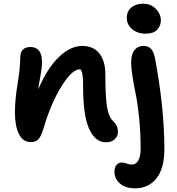

<svg xmlns="http://www.w3.org/2000/svg" viewBox="-20 -799 962 1042"><path d="M772 -616.2Q726.1 -616.2 697 -640.9Q668 -665.5 668 -702.1Q668 -737.3 692.4 -758.1Q716.8 -778.8 755.9 -778.8Q799.3 -778.8 826.2 -750.7Q853 -722.7 853 -688Q853 -659.2 832.8 -637.7Q812.5 -616.2 772 -616.2ZM555.2 -26.9Q496.1 -26.9 463.6 -100.1Q431.2 -173.3 431.2 -321.8Q431.2 -365.7 428.5 -387.5Q425.8 -409.2 418 -421.9Q417 -421.9 415 -422.4Q413.1 -422.9 412.1 -422.9Q371.6 -422.9 314.2 -331.3Q256.8 -239.7 215.8 -101.1Q203.1 -59.1 188.5 -43.5Q173.8 -27.8 147.9 -27.8Q104.5 -27.8 82.8 -71.5Q61 -115.2 61 -188Q61 -256.8 75.4 -344Q89.8 -431.2 89.8 -484.9Q89.8 -543.9 145 -543.9Q208 -543.9 208 -461.9Q208 -432.1 198.5 -381.1Q189 -330.1 187 -313Q235.8 -428.2 299.1 -489Q362.3 -549.8 425.8 -549.8Q487.3 -549.8 519.5 -508.5Q551.8 -467.3 551.8 -396Q551.8 -277.3 560.5 -220.7Q569.3 -164.1 596.2 -139.2Q620.1 -116.7 620.1 -83Q620.1 -60.1 603 -43.5Q585.9 -26.9 555.2 -26.9ZM712.9 223.1Q661.1 223.1 631.1 197Q601.1 170.9 601.1 132.8Q601.1 109.4 612.3 96.2Q623.5 83 642.1 83Q651.4 83 667 88.6Q682.6 94.2 694.8 94.2Q717.8 94.2 730.5 71.8Q743.2 49.3 743.2 8.8Q743.2 -79.1 735.1 -158.2Q727.1 -237.3 717.5 -283.2Q708 -329.1 700 -377.9Q691.9 -426.8 691.9 -460.9Q691.9 -504.9 710 -527.3Q728 -549.8 758.8 -549.8Q784.7 -549.8 799.6 -534.2Q814.5 -518.6 821.8 -480Q872.1 -210.4 872.1 11.2Q872.1 114.3 829.3 168.7Q786.6 223.1 712.9 223.1Z"/></svg>

Font: Shantell Sans Bouncy
Style: Regular
Weight: 600
Designer: Stephen Nixon, Anya Danilova, Shantell Martin
Foundry: Arrow Type
Version: Version 1.006;[9816181b4]